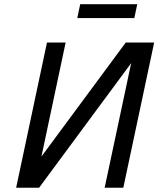

<svg xmlns="http://www.w3.org/2000/svg" viewBox="-20 -874 778 894"><path d="M554.2 0H467.3L590.8 -580.1L162.1 0H55.2L198.7 -675.8H285.6L172.9 -145L565.4 -675.8H697.8ZM605.5 -790H339.8L353.5 -854.5H619.1Z"/></svg>

Font: Cadman
Style: Italic
Weight: 400
Italic angle: -12°
Designer: Paul James MIller
Foundry: High-Logic / Made with FontCreator
Version: Version 2.114;March 28, 2021;FontCreator 13.0.0.2683 64-bit